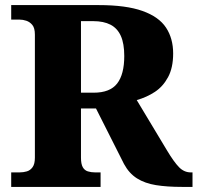

<svg xmlns="http://www.w3.org/2000/svg" viewBox="-20 -734 776 754"><path d="M24 0V-57H57Q72 -57 85.5 -61Q99 -65 108 -77.5Q117 -90 117 -115V-598Q117 -624 107 -636Q97 -648 83.5 -652.5Q70 -657 57 -657H24V-714H368Q475 -714 539.5 -691Q604 -668 632 -625.5Q660 -583 660 -524Q660 -468 640 -431Q620 -394 588 -373Q556 -352 517 -341L636 -143Q663 -98 683 -77.5Q703 -57 729 -57H736V0H695Q636 0 592.5 -7Q549 -14 518 -33.5Q487 -53 467 -90L357 -308H298V-115Q298 -90 305 -77.5Q312 -65 325 -61Q338 -57 353 -57H375V0ZM348 -370Q412 -370 440 -406Q468 -442 468 -514Q468 -563 454.5 -593Q441 -623 414 -637Q387 -651 346 -651H298V-370Z"/></svg>

Font: Noto Serif Hebrew ExtraBold
Style: Regular
Weight: 800
Version: Version 2.003